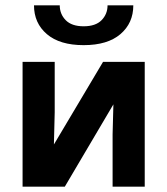

<svg xmlns="http://www.w3.org/2000/svg" viewBox="-20 -703 630 723"><path d="M525 -470V0H404V-197L407 -310L224 0H65V-470H186V-280L183 -159L368 -470ZM295 -533Q205 -533 156.5 -574.5Q108 -616 108 -683H205Q205 -650 227.5 -627Q250 -604 295 -604Q340 -604 362.5 -627Q385 -650 385 -683H482Q482 -616 433.5 -574.5Q385 -533 295 -533Z"/></svg>

Font: Kreadon
Style: Bold
Weight: 700
Designer: Reiya WATANABE
Foundry: StudioGnu
Version: Version 1.003; ttfautohint (v1.8.4.7-5d5b);gftools[0.9.32]